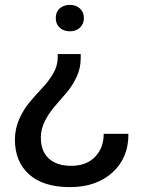

<svg xmlns="http://www.w3.org/2000/svg" viewBox="-20 -556 579 785"><path d="M310 -317Q310 -277 293 -241Q276 -205 252 -177Q228 -149 204.5 -122Q181 -95 164 -62Q147 -29 147 6Q147 63 180 92.5Q213 122 271 122Q333 122 368.5 85.5Q404 49 404 -9H505Q506 89 440 149Q374 209 266 209Q157 209 99 157Q41 105 41 15Q41 -30 59 -70Q77 -110 102.5 -140Q128 -170 154 -197.5Q180 -225 198 -256.5Q216 -288 216 -320V-335H310ZM266 -536Q291 -536 307 -521Q323 -506 323 -482Q323 -458 307 -443Q291 -428 266 -428Q240 -428 224 -443Q208 -458 208 -482Q208 -507 224 -521.5Q240 -536 266 -536Z"/></svg>

Font: Mona Sans Medium
Style: Regular
Weight: 500
Designer: Deni Anggara
Foundry: GitHub
Version: Version 2.000;Glyphs 3.2.3 (3260)